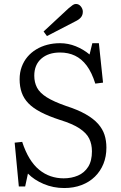

<svg xmlns="http://www.w3.org/2000/svg" viewBox="-20 -935 612 969"><path d="M304 14Q249 14 200.5 -6.5Q152 -27 121 -59L107 6H75L54 -215L92 -219Q108 -170 129.5 -135Q151 -100 178 -78Q205 -56 236 -45.5Q267 -35 301 -35Q341 -35 373.5 -49Q406 -63 425 -93Q444 -123 444 -171Q444 -207 430.5 -235Q417 -263 382 -286.5Q347 -310 282 -330Q224 -349 185 -369.5Q146 -390 123 -414Q100 -438 89.5 -468Q79 -498 79 -535Q79 -569 89.5 -597.5Q100 -626 118.5 -648Q137 -670 162.5 -685.5Q188 -701 218.5 -709Q249 -717 283 -717Q324 -717 362.5 -701.5Q401 -686 432 -660L446 -717H479L500 -518L461 -513Q443 -570 417.5 -604Q392 -638 358.5 -654Q325 -670 283 -670Q224 -670 188.5 -639Q153 -608 153 -553Q153 -519 167 -492.5Q181 -466 216 -444Q251 -422 314 -400Q373 -381 412.5 -358.5Q452 -336 475 -310Q498 -284 507.5 -254.5Q517 -225 517 -190Q517 -145 502 -108Q487 -71 459 -43.5Q431 -16 391.5 -1Q352 14 304 14ZM217 -753 200 -776 326 -893Q339 -904 347 -909.5Q355 -915 363 -915Q378 -915 388 -902.5Q398 -890 398 -876Q398 -859 388.5 -847.5Q379 -836 360 -827Z"/></svg>

Font: Literata 18pt Light
Style: Regular
Weight: 300
Designer: Latin by Veronika Burian and Jose Scaglione. Greek by Irene Vlachou. Cyrillic by Vera Evstafieva.
Foundry: TypeTogether
Version: Version 3.103;gftools[0.9.29]